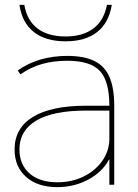

<svg xmlns="http://www.w3.org/2000/svg" viewBox="-20 -760 569 790"><path d="M216 10Q135 10 87.5 -32Q40 -74 40 -145Q40 -233 115.5 -279Q191 -325 334 -325H430Q430 -426 391 -468Q352 -510 257 -510Q200 -510 152.5 -496.5Q105 -483 64 -454L53 -470Q97 -501 148 -515.5Q199 -530 257 -530Q326 -530 368.5 -509Q411 -488 430.5 -443Q450 -398 450 -325V0H430V-104H429Q401 -52 343 -21Q285 10 216 10ZM216 -10Q276 -10 324.5 -34Q373 -58 401.5 -99Q430 -140 430 -190V-305H334Q199 -305 129.5 -264Q60 -223 60 -145Q60 -83 101.5 -46.5Q143 -10 216 -10ZM250 -590Q168 -590 119.5 -628Q71 -666 60 -740H80Q91 -676 134 -643Q177 -610 250 -610Q321 -610 364.5 -643Q408 -676 420 -740H440Q428 -666 379.5 -628Q331 -590 250 -590Z"/></svg>

Font: M PLUS 2 Thin
Style: Regular
Weight: 100
Designer: Coji Morishita
Foundry: UNDERFOREST DESIGN
Version: Version 1.001